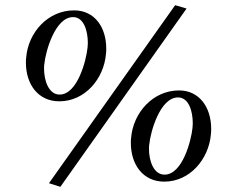

<svg xmlns="http://www.w3.org/2000/svg" viewBox="-20 -693 927 741"><path d="M80 -451C80 -369 126 -302 209 -302C308 -302 381 -389 389 -485C390 -492 390 -499 390 -506C390 -588 345 -653 266 -653C165 -653 89 -568 81 -471C80 -464 80 -458 80 -451ZM150 -428C150 -434 150 -440 151 -445C156 -496 193 -627 262 -627C304 -627 319 -573 319 -527C319 -521 318 -516 318 -510C313 -460 279 -328 210 -328C168 -328 150 -382 150 -428ZM169 14 213 28 700 -660 656 -673ZM485 -141C485 -59 531 8 614 8C713 8 786 -79 794 -175C795 -182 795 -189 795 -196C795 -278 750 -344 671 -344C570 -344 494 -258 486 -161C485 -154 485 -148 485 -141ZM555 -118C555 -124 555 -130 556 -135C561 -186 598 -317 667 -317C709 -317 724 -263 724 -217C724 -211 723 -206 723 -200C718 -150 684 -19 615 -19C573 -19 555 -72 555 -118Z"/></svg>

Font: KpRoman
Style: SemiboldItalic
Weight: 600
Italic angle: -11°
Version: Version 0.66